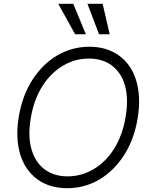

<svg xmlns="http://www.w3.org/2000/svg" viewBox="-20 -984 797 1014"><path d="M79.2 -367.5Q88.8 -425.1 106.9 -473.5Q125 -522 152 -563.6Q177.6 -603 209.7 -635.1Q241.8 -667.3 279.7 -689.8Q317.5 -712.4 360.8 -724.8Q404.1 -737.2 452.1 -737.2Q498.2 -737.2 537.1 -725.5Q576 -713.8 608.3 -690.7Q640.3 -668 663.2 -634.9Q686.1 -601.9 699 -559.8Q712 -517.8 714.3 -467.5Q716.6 -417.3 707 -359.7Q688.6 -247.2 634.9 -164.1Q609.4 -124.6 577.4 -92.5Q545.5 -60.4 507.6 -37.6Q469.8 -14.9 426.5 -2.5Q383.2 9.9 335.2 9.9Q242.5 9.9 177.9 -36.6Q146 -60 122.9 -93Q99.8 -126.1 87 -168Q74.2 -209.9 71.9 -259.9Q69.6 -310 79.2 -367.5ZM146.7 -194.2Q157 -159.8 174.5 -133.3Q192.1 -106.9 216.4 -89Q240.8 -71 271 -61.8Q301.1 -52.6 336.6 -52.6Q409.8 -52.6 473.7 -90.2Q505.7 -109 533.2 -136.2Q560.7 -163.4 582.6 -198.3Q604.4 -233.3 620 -275.7Q635.7 -318.2 643.5 -367.5Q659.8 -463.1 639.6 -533.7Q629.6 -568.2 611.9 -594.5Q594.1 -620.7 569.8 -638.7Q545.5 -656.6 515.1 -665.7Q484.7 -674.7 449.9 -674.7Q413.4 -674.7 379.4 -665.7Q345.5 -656.6 313.2 -637.4Q281.2 -618.6 253.6 -591.4Q225.9 -564.3 203.8 -529.3Q181.8 -494.3 166.2 -451.9Q150.6 -409.4 142.4 -359.7Q126.4 -262.8 146.7 -194.2ZM522 -964.1 559.3 -802.9H503.2L441.8 -964.1ZM366.8 -964.1 433.6 -802.9H376.8L287.6 -964.1Z"/></svg>

Font: Inter P Light
Style: Italic
Weight: 300
Italic angle: 9.39999°
Designer: Rasmus Andersson
Foundry: rsms
Version: Version 3.018;git-588b23468